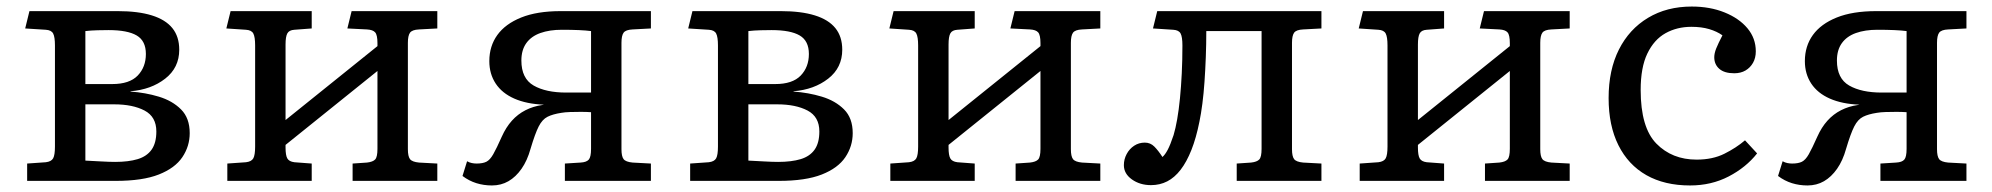

<svg xmlns="http://www.w3.org/2000/svg" viewBox="-20 -553 6089 587"><path d="M63 0V-53L120 -57Q137 -59 142.5 -69Q148 -79 148 -105V-414Q148 -440 142.5 -450.5Q137 -461 120 -462L57 -466L70 -519H340Q402 -519 444 -506Q486 -493 507 -467Q528 -441 528 -401Q528 -346 485 -312.5Q442 -279 379 -274V-273Q424 -270 465.5 -257.5Q507 -245 533.5 -218.5Q560 -192 560 -146Q560 -106 537.5 -72.5Q515 -39 465.5 -19.5Q416 0 334 0ZM332 -58Q373 -58 401 -66.5Q429 -75 443.5 -95.5Q458 -116 458 -151Q458 -196 422 -215Q386 -234 329 -234H241V-62Q262 -61 288.5 -59.5Q315 -58 332 -58ZM241 -296H323Q376 -296 401 -322Q426 -348 426 -388Q426 -428 398 -444.5Q370 -461 312 -461Q299 -461 278.5 -460.5Q258 -460 241 -458Z M675 0V-53L732 -57Q749 -59 754.5 -69Q760 -79 760 -105V-414Q760 -440 754.5 -450.5Q749 -461 732 -462L672 -466L685 -519H933V-466L880 -462Q864 -461 858.5 -451Q853 -441 853 -417V-186L1134 -412V-421Q1134 -446 1127 -454Q1120 -462 1102 -463L1042 -466L1055 -519H1317V-466L1261 -463Q1240 -462 1233.5 -453Q1227 -444 1227 -422V-97Q1227 -75 1233.5 -66.5Q1240 -58 1261 -56L1317 -53V0H1058V-53L1102 -56Q1120 -58 1127 -65.5Q1134 -73 1134 -98V-336L853 -110V-102Q853 -78 858.5 -68.5Q864 -59 880 -57L933 -53V0Z M1484 14Q1459 14 1436.5 7Q1414 0 1394 -15L1408 -60Q1415 -56 1422.5 -54.5Q1430 -53 1437 -53Q1456 -53 1467 -58.5Q1478 -64 1488 -81.5Q1498 -99 1514 -135Q1527 -164 1545 -184Q1563 -204 1586.5 -216Q1610 -228 1638 -232L1643 -233Q1590 -235 1552.5 -251.5Q1515 -268 1495.5 -297.5Q1476 -327 1476 -366Q1476 -412 1500.5 -446Q1525 -480 1573.5 -499.5Q1622 -519 1694 -519H1970V-466L1914 -463Q1893 -462 1886.5 -453Q1880 -444 1880 -422V-97Q1880 -75 1886.5 -66.5Q1893 -58 1914 -56L1970 -53V0H1707V-53L1755 -56Q1773 -57 1780 -65Q1787 -73 1787 -98V-210Q1773 -211 1756 -211Q1739 -211 1723 -210.5Q1707 -210 1696 -208Q1670 -204 1654 -196Q1638 -188 1627 -166.5Q1616 -145 1602 -98Q1592 -62 1574.5 -37Q1557 -12 1534.5 1Q1512 14 1484 14ZM1711 -270H1787V-458Q1772 -460 1749.5 -461Q1727 -462 1698 -462Q1660 -462 1632 -452Q1604 -442 1589 -421Q1574 -400 1574 -368Q1574 -313 1611.5 -291.5Q1649 -270 1711 -270Z M2090 0V-53L2147 -57Q2164 -59 2169.5 -69Q2175 -79 2175 -105V-414Q2175 -440 2169.5 -450.5Q2164 -461 2147 -462L2084 -466L2097 -519H2367Q2429 -519 2471 -506Q2513 -493 2534 -467Q2555 -441 2555 -401Q2555 -346 2512 -312.5Q2469 -279 2406 -274V-273Q2451 -270 2492.5 -257.5Q2534 -245 2560.5 -218.5Q2587 -192 2587 -146Q2587 -106 2564.5 -72.5Q2542 -39 2492.5 -19.5Q2443 0 2361 0ZM2359 -58Q2400 -58 2428 -66.5Q2456 -75 2470.5 -95.5Q2485 -116 2485 -151Q2485 -196 2449 -215Q2413 -234 2356 -234H2268V-62Q2289 -61 2315.5 -59.5Q2342 -58 2359 -58ZM2268 -296H2350Q2403 -296 2428 -322Q2453 -348 2453 -388Q2453 -428 2425 -444.5Q2397 -461 2339 -461Q2326 -461 2305.5 -460.5Q2285 -460 2268 -458Z M2702 0V-53L2759 -57Q2776 -59 2781.5 -69Q2787 -79 2787 -105V-414Q2787 -440 2781.5 -450.5Q2776 -461 2759 -462L2699 -466L2712 -519H2960V-466L2907 -462Q2891 -461 2885.5 -451Q2880 -441 2880 -417V-186L3161 -412V-421Q3161 -446 3154 -454Q3147 -462 3129 -463L3069 -466L3082 -519H3344V-466L3288 -463Q3267 -462 3260.5 -453Q3254 -444 3254 -422V-97Q3254 -75 3260.5 -66.5Q3267 -58 3288 -56L3344 -53V0H3085V-53L3129 -56Q3147 -58 3154 -65.5Q3161 -73 3161 -98V-336L2880 -110V-102Q2880 -78 2885.5 -68.5Q2891 -59 2907 -57L2960 -53V0Z M3499 13Q3465 13 3440.5 -4.5Q3416 -22 3416 -48Q3416 -66 3424.5 -82Q3433 -98 3447.5 -107.5Q3462 -117 3480 -117Q3497 -117 3509 -105Q3521 -93 3534 -73Q3542 -80 3550 -95Q3558 -110 3568 -140Q3574 -160 3579 -188.5Q3584 -217 3587.5 -252.5Q3591 -288 3593 -328.5Q3595 -369 3595 -414Q3595 -440 3589.5 -450.5Q3584 -461 3567 -462L3505 -466L3518 -519H4020V-466L3964 -463Q3943 -462 3936.5 -453Q3930 -444 3930 -422V-97Q3930 -75 3936.5 -66.5Q3943 -58 3964 -56L4020 -53V0H3761V-53L3805 -56Q3823 -58 3830 -65.5Q3837 -73 3837 -98V-458H3668Q3668 -418 3666.5 -378.5Q3665 -339 3662.5 -303Q3660 -267 3656 -236Q3652 -205 3647 -181Q3637 -131 3622.5 -94.5Q3608 -58 3589.5 -34Q3571 -10 3548.5 1.5Q3526 13 3499 13Z M4137 0V-53L4194 -57Q4211 -59 4216.5 -69Q4222 -79 4222 -105V-414Q4222 -440 4216.5 -450.5Q4211 -461 4194 -462L4134 -466L4147 -519H4395V-466L4342 -462Q4326 -461 4320.5 -451Q4315 -441 4315 -417V-186L4596 -412V-421Q4596 -446 4589 -454Q4582 -462 4564 -463L4504 -466L4517 -519H4779V-466L4723 -463Q4702 -462 4695.5 -453Q4689 -444 4689 -422V-97Q4689 -75 4695.5 -66.5Q4702 -58 4723 -56L4779 -53V0H4520V-53L4564 -56Q4582 -58 4589 -65.5Q4596 -73 4596 -98V-336L4315 -110V-102Q4315 -78 4320.5 -68.5Q4326 -59 4342 -57L4395 -53V0Z M5147 14Q5069 14 5013.5 -17.5Q4958 -49 4928 -109Q4898 -169 4898 -253Q4898 -339 4929.5 -401.5Q4961 -464 5018.5 -498.5Q5076 -533 5152 -533Q5208 -533 5252.5 -515Q5297 -497 5322.5 -466.5Q5348 -436 5348 -396Q5348 -376 5339.5 -361Q5331 -346 5316.5 -337.5Q5302 -329 5282 -329Q5252 -329 5236.5 -342.5Q5221 -356 5221 -378Q5221 -390 5227 -405Q5233 -420 5246 -445Q5229 -457 5205.5 -464Q5182 -471 5151 -471Q5107 -471 5072 -451.5Q5037 -432 5016.5 -389.5Q4996 -347 4996 -278Q4996 -163 5044 -114Q5092 -65 5167 -65Q5216 -65 5252 -83Q5288 -101 5315 -124L5352 -84Q5318 -41 5265 -13.5Q5212 14 5147 14Z M5506 14Q5481 14 5458.5 7Q5436 0 5416 -15L5430 -60Q5437 -56 5444.5 -54.5Q5452 -53 5459 -53Q5478 -53 5489 -58.5Q5500 -64 5510 -81.5Q5520 -99 5536 -135Q5549 -164 5567 -184Q5585 -204 5608.5 -216Q5632 -228 5660 -232L5665 -233Q5612 -235 5574.5 -251.5Q5537 -268 5517.5 -297.5Q5498 -327 5498 -366Q5498 -412 5522.5 -446Q5547 -480 5595.5 -499.5Q5644 -519 5716 -519H5992V-466L5936 -463Q5915 -462 5908.5 -453Q5902 -444 5902 -422V-97Q5902 -75 5908.5 -66.5Q5915 -58 5936 -56L5992 -53V0H5729V-53L5777 -56Q5795 -57 5802 -65Q5809 -73 5809 -98V-210Q5795 -211 5778 -211Q5761 -211 5745 -210.5Q5729 -210 5718 -208Q5692 -204 5676 -196Q5660 -188 5649 -166.5Q5638 -145 5624 -98Q5614 -62 5596.5 -37Q5579 -12 5556.5 1Q5534 14 5506 14ZM5733 -270H5809V-458Q5794 -460 5771.5 -461Q5749 -462 5720 -462Q5682 -462 5654 -452Q5626 -442 5611 -421Q5596 -400 5596 -368Q5596 -313 5633.5 -291.5Q5671 -270 5733 -270Z"/></svg>

Font: Literata Variable Black
Style: Regular
Weight: 900
Designer: Latin by Veronika Burian and Jose Scaglione. Greek by Irene Vlachou. Cyrillic by Vera Evstafieva.
Foundry: TypeTogether
Version: Version 3.021